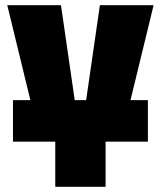

<svg xmlns="http://www.w3.org/2000/svg" viewBox="-20 -720 620 740"><path d="M193 0V-174H136L8 -700H215L268 -334H312L365 -700H572L444 -174H387V0ZM30 -174V-334H550V-174Z"/></svg>

Font: Tektur SemiCondensed ExtraBold
Style: Regular
Weight: 800
Width: 4
Designer: Adam Jagosz
Foundry: Adam Jagosz
Version: Version 1.005;gftools[0.9.30]